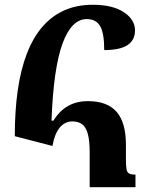

<svg xmlns="http://www.w3.org/2000/svg" viewBox="-20 -785 612 805"><path d="M200 -173 42 -214Q42 -320 54.5 -407Q67 -494 93 -561Q119 -628 158 -673Q197 -718 249.5 -741.5Q302 -765 369 -765Q452 -765 499 -734Q546 -703 546 -658Q546 -616 514 -595.5Q482 -575 417 -575Q417 -647 399.5 -676Q382 -705 344 -705Q312 -705 286.5 -679.5Q261 -654 242 -602Q223 -550 211.5 -469.5Q200 -389 196 -279H204Q229 -320 265 -340.5Q301 -361 349 -361Q429 -361 468.5 -316.5Q508 -272 508 -177V-115Q508 -89 510.5 -75.5Q513 -62 521.5 -57.5Q530 -53 548 -53V0H356V-146Q356 -194 348.5 -222.5Q341 -251 325 -263.5Q309 -276 283 -276Q267 -276 253.5 -269Q240 -262 229.5 -249Q219 -236 211.5 -216.5Q204 -197 200 -173Z"/></svg>

Font: Noto Serif Armenian
Style: Bold
Weight: 700
Version: Version 2.007